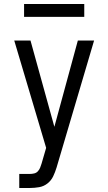

<svg xmlns="http://www.w3.org/2000/svg" viewBox="-20 -722 540 957"><path d="M76 215V145H129Q139 145 150 142.5Q161 140 168.5 132Q176 124 180 114Q184 104 187 94L210 15L51 -520H132L251 -90L368 -520H449L262 113Q255 136 245 157Q235 178 216.5 192.5Q198 207 175 211Q152 215 129 215ZM400 -638H100V-702H400Z"/></svg>

Font: Iosevka srxl
Style: Regular
Weight: 400
Monospace: yes
Designer: Belleve Invis
Foundry: Belleve Invis
Version: Version 33.0.1; ttfautohint (v1.8.3)